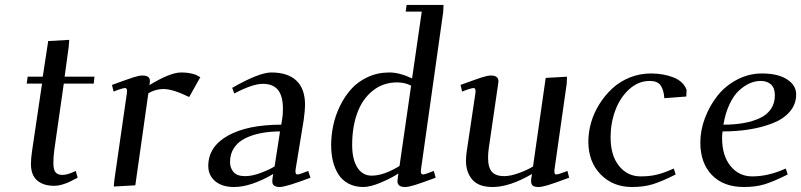

<svg xmlns="http://www.w3.org/2000/svg" viewBox="-20 -749 3238 776"><path d="M87.9 -411.1 91.8 -439H152.8L174.8 -583L259.8 -587.9L257.8 -561L241.2 -439H361.8L358.9 -411.1H237.8L199.2 -141.1Q195.8 -115.2 195.8 -89.8Q195.8 -61.5 205.1 -51.8Q214.4 -42 232.9 -42Q252.9 -42 286.1 -58.1L293.9 -30.8Q271.5 -19 259.5 -13.4Q247.6 -7.8 231 -2.9Q214.4 2 199.2 2Q155.3 2 130.1 -19.8Q105 -41.5 105 -86.9Q105 -107.9 109.9 -141.1L149.9 -411.1Z M432.6 -405.8Q496.6 -429.2 519.3 -436.5Q542 -443.8 555.7 -443.8Q585.9 -443.8 585.9 -421.9Q585.9 -416 585 -411.1L583.5 -404.8Q668 -456.1 711.9 -456.1Q745.6 -456.1 771.5 -446.8L789.6 -437L744.6 -356.9Q678.7 -389.2 640.6 -389.2Q608.4 -389.2 579.6 -372.1L526.9 0L439.9 4.9L441.9 -19L492.7 -372.1Q495.6 -393.1 485.8 -393.1Q474.6 -393.1 439 -378.9Z M821.8 -78.1Q821.8 -156.2 901.1 -200.7Q980.5 -245.1 1116.7 -245.1L1120.6 -269Q1123.5 -283.7 1123.5 -309.1Q1123.5 -360.8 1103.5 -385.5Q1083.5 -410.2 1042.5 -410.2Q1001 -410.2 926.8 -371.1L918.5 -394Q1027.3 -456.1 1076.7 -456.1Q1143.1 -456.1 1178 -423.1Q1212.9 -390.1 1212.9 -325.2Q1212.9 -304.7 1207.5 -264.2L1174.8 -64.9Q1171.9 -43.9 1181.6 -43.9Q1190.9 -43.9 1225.6 -58.1L1234.9 -30.8Q1135.3 6.8 1110.8 6.8Q1080.6 6.8 1080.6 -15.1Q1080.6 -25.4 1082.5 -35.2L1084.5 -45.9Q994.1 6.8 925.8 6.8Q877.4 6.8 849.6 -16.8Q821.8 -40.5 821.8 -78.1ZM909.7 -94.2Q909.7 -70.3 923.8 -53.7Q938 -37.1 970.7 -37.1Q998.5 -37.1 1032.2 -49.6Q1065.9 -62 1089.8 -76.2L1111.8 -217.8Q1070.3 -217.8 1034.9 -210.9Q999.5 -204.1 970.9 -189.9Q942.4 -175.8 926 -151.4Q909.7 -127 909.7 -94.2Z M1318.4 -162.1Q1318.4 -201.2 1326.7 -241.2Q1335 -281.2 1353.8 -320.1Q1372.6 -358.9 1399.4 -388.9Q1426.3 -418.9 1466.3 -437.5Q1506.3 -456.1 1553.7 -456.1Q1594.7 -456.1 1645.5 -432.1L1684.6 -702.1H1619.6L1623.5 -729H1772.5L1771.5 -702.1L1681.6 -64.9Q1678.7 -43.9 1689.5 -43.9Q1697.8 -43.9 1733.4 -58.1L1740.7 -30.8Q1680.2 -8.3 1655.3 -0.7Q1630.4 6.8 1616.7 6.8Q1586.4 6.8 1586.4 -17.1Q1586.4 -21.5 1588.4 -35.2L1590.3 -47.9Q1563 -29.8 1520 -11.5Q1477.1 6.8 1448.7 6.8Q1414.1 6.8 1388.2 -7.1Q1362.3 -21 1347.4 -44.9Q1332.5 -68.8 1325.4 -98.4Q1318.4 -127.9 1318.4 -162.1ZM1403.3 -163.1Q1403.3 -105.5 1424.1 -72.3Q1444.8 -39.1 1482.4 -39.1Q1530.8 -39.1 1594.7 -78.1L1641.6 -402.8Q1616.2 -416 1585.4 -416Q1527.8 -416 1485.8 -381.8Q1443.8 -347.7 1423.6 -291.3Q1403.3 -234.9 1403.3 -163.1Z M1841.3 -405.8Q1905.3 -429.2 1928 -436.5Q1950.7 -443.8 1964.4 -443.8Q1994.6 -443.8 1994.6 -419.9Q1994.6 -418.9 1992.2 -401.9L1955.6 -150.9Q1952.6 -129.9 1952.6 -111.8Q1952.6 -71.8 1968.3 -54.4Q1983.9 -37.1 2017.6 -37.1Q2043 -37.1 2077.9 -49.8Q2112.8 -62.5 2134.3 -76.2L2185.5 -434.1L2271.5 -439L2270.5 -411.1L2221.2 -64.9Q2218.3 -43.9 2227.5 -43.9Q2237.8 -43.9 2273.4 -58.1L2280.3 -30.8Q2219.7 -8.3 2194.8 -0.7Q2169.9 6.8 2156.2 6.8Q2139.6 6.8 2133.1 1Q2126.5 -4.9 2126.5 -17.1Q2126.5 -26.4 2128.4 -35.2L2130.4 -45.9Q2040 6.8 1971.2 6.8Q1914.1 6.8 1888.7 -23.2Q1863.3 -53.2 1863.3 -99.1Q1863.3 -114.7 1866.2 -136.2L1901.4 -372.1Q1904.3 -393.1 1894.5 -393.1Q1883.3 -393.1 1847.7 -378.9Z M2357.9 -176.8Q2357.9 -214.8 2369.1 -253.9Q2380.4 -293 2402.6 -328.4Q2424.8 -363.8 2454.8 -391.6Q2484.9 -419.4 2525.4 -435.8Q2565.9 -452.1 2610.8 -452.1Q2660.2 -452.1 2700.9 -436.5Q2741.7 -420.9 2754.9 -386.2L2753.9 -358.9L2665 -352.1Q2662.6 -386.7 2649.7 -404.3Q2636.7 -421.9 2606 -421.9Q2560.1 -421.9 2523.2 -388.4Q2486.3 -355 2467 -303.2Q2447.8 -251.5 2447.8 -193.8Q2447.8 -121.1 2481.7 -78.6Q2515.6 -36.1 2569.8 -36.1Q2607.4 -36.1 2637.2 -43.7Q2667 -51.3 2703.1 -67.9L2710.9 -43.9Q2654.8 -15.6 2618.4 -4.4Q2582 6.8 2534.2 6.8Q2457 6.8 2407.5 -44.2Q2357.9 -95.2 2357.9 -176.8Z M2810.5 -172.9Q2810.5 -222.2 2829.1 -271.7Q2847.7 -321.3 2879.4 -361.6Q2911.1 -401.9 2958.7 -427Q3006.3 -452.1 3059.6 -452.1Q3123.5 -452.1 3160.6 -428.5Q3197.8 -404.8 3197.8 -367.2Q3197.8 -328.1 3172.6 -298.3Q3147.5 -268.6 3104.2 -251.5Q3061 -234.4 3009.8 -226.1Q2958.5 -217.8 2900.4 -217.8Q2898.4 -205.6 2898.4 -191.9Q2898.4 -120.1 2932.4 -78.1Q2966.3 -36.1 3020.5 -36.1Q3085.9 -36.1 3155.8 -67.9L3163.6 -43.9Q3107.4 -15.6 3071 -4.4Q3034.7 6.8 2986.8 6.8Q2903.8 6.8 2857.2 -41.7Q2810.5 -90.3 2810.5 -172.9ZM2903.8 -245.1Q2949.2 -245.1 2985.8 -251.7Q3022.5 -258.3 3051.3 -271.7Q3080.1 -285.2 3095.9 -308.6Q3111.8 -332 3111.8 -363.8Q3111.8 -393.1 3096.2 -407.5Q3080.6 -421.9 3054.7 -421.9Q3032.2 -421.9 3010.3 -412.4Q2988.3 -402.8 2966.8 -383.1Q2945.3 -363.3 2928.5 -327.6Q2911.6 -292 2903.8 -245.1Z"/></svg>

Font: Dehuti Alt
Style: Bold-Italic
Weight: 700
Version: Version 1.2